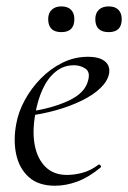

<svg xmlns="http://www.w3.org/2000/svg" viewBox="-20 -580 408 612"><path d="M155.2 12Q102 12 71.5 -15.8Q41 -43.6 31.5 -88.6Q22 -133.6 31.8 -185Q38.2 -222.4 58.8 -260.5Q79.4 -298.6 110.2 -329.9Q141 -361.2 179.2 -380.1Q217.4 -399 260.4 -399Q296.6 -399 314.3 -384.6Q332 -370.2 327.6 -345Q323 -321.4 300.2 -299.4Q277.4 -277.4 241.1 -259.6Q204.8 -241.8 160.3 -229.1Q115.8 -216.4 68.2 -210.6L70.2 -223.6Q146.8 -234.6 199.2 -259.3Q251.6 -284 261 -324Q268.2 -350.8 252.1 -361.4Q236 -372 215.6 -372Q182.2 -372 156.9 -351.1Q131.6 -330.2 115.7 -295.2Q99.8 -260.2 92.8 -218Q82.4 -162.2 90.6 -118.2Q98.8 -74.2 124.8 -48.3Q150.8 -22.4 193.4 -22.4Q217.2 -22.4 243.3 -29.4Q269.4 -36.4 293.8 -55Q296.6 -57 300.1 -53Q303.6 -49 300.8 -46.2Q262.8 -14.8 226.7 -1.4Q190.6 12 155.2 12ZM326.6 -477.6Q283.8 -477.6 283.8 -519Q283.8 -538.2 295.1 -548.9Q306.4 -559.6 326.6 -559.6Q346.6 -559.6 357.3 -548.9Q368 -538.2 368 -519Q368 -477.6 326.6 -477.6ZM175.6 -477.6Q133.6 -477.6 133.6 -519Q133.6 -538.2 144.9 -548.9Q156.2 -559.6 175.6 -559.6Q195.6 -559.6 206.3 -548.9Q217 -538.2 217 -519Q217 -477.6 175.6 -477.6Z"/></svg>

Font: Cormorant Infant Light
Style: Italic
Weight: 300
Italic angle: -10°
Designer: Christian Thalmann (Catharsis Fonts)
Foundry: Catharsis Fonts
Version: Version 4.001